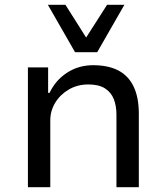

<svg xmlns="http://www.w3.org/2000/svg" viewBox="-20 -778 691 798"><path d="M96 0V-498H180V-392H186Q211 -445 259 -476Q307 -507 367 -507Q430 -507 472 -485Q514 -463 535.5 -418Q557 -373 557 -305V0H464V-301Q464 -338 453 -366Q442 -394 416.5 -410.5Q391 -427 347 -427Q302 -427 266 -406Q230 -385 209.5 -351Q189 -317 189 -278V0ZM292 -561 179 -758H252L338 -622L425 -758H497L384 -561Z"/></svg>

Font: Nunito Sans 6pt
Style: Regular
Weight: 400
Version: Version 3.101;gftools[0.9.27]